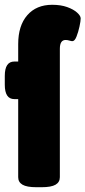

<svg xmlns="http://www.w3.org/2000/svg" viewBox="-34 -780 357 802"><path d="M118 2Q78 2 60 -8.5Q42 -19 42 -40V-366H26Q-14 -366 -14 -426V-463Q-14 -523 26 -523H42V-596Q42 -673 80 -716.5Q118 -760 184 -760Q220 -760 246.5 -750.5Q273 -741 288 -727.5Q303 -714 303 -703Q303 -692 298 -669Q293 -646 285.5 -627Q278 -608 268 -608Q264 -608 256 -610.5Q248 -613 240 -613Q216 -613 216 -576V-40Q216 -19 198 -8.5Q180 2 140 2Z"/></svg>

Font: Asap Condensed Black
Style: Regular
Weight: 900
Width: 3
Designer: Pablo Cosgaya
Foundry: Omnibus-Type
Version: Version 3.001; ttfautohint (v1.8.4.7-5d5b)